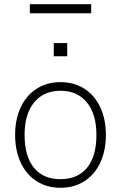

<svg xmlns="http://www.w3.org/2000/svg" viewBox="-20 -887 576 914"><path d="M52 -245Q52 -320 79 -377Q106 -434 155 -465Q204 -496 268 -496Q332 -496 381 -465Q430 -434 457 -377Q484 -320 484 -245Q484 -169 457 -112Q430 -55 381 -24Q332 7 268 7Q204 7 155 -24Q106 -55 79 -112Q52 -169 52 -245ZM439 -245Q439 -344 393.5 -399.5Q348 -455 268 -455Q188 -455 142.5 -399.5Q97 -344 97 -245Q97 -143 141.5 -88.5Q186 -34 267 -34Q350 -34 394.5 -88.5Q439 -143 439 -245ZM236 -682H300V-619H236ZM122 -824V-867H414V-824Z"/></svg>

Font: wassup Sans
Style: Light
Weight: 200
Version: Version 2.001